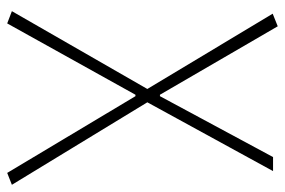

<svg xmlns="http://www.w3.org/2000/svg" viewBox="-149 -431 791 533"><g transform="rotate(90 246.5 -164.5)"><path d="M227 -178 11 198 45 211 243 -145H247L460 211L493 198L264 -178L455 -527H416L247 -213H243L53 -540L18 -526Z"/></g></svg>

Font: Spoqa Han Sans Neo Thin
Style: Regular
Weight: 100
Designer: [Spoqa Han Sans Neo] Dong-huui Kim  Younghwa Kang  Yujin Lee  [Noto Sans] Ryoko NISHIZUKA  (kana & ideographs); Paul D. 
Foundry: Spoqa (http://www.spoqa-han-sans.com)
Version: Version 1.100;hotconv 1.0.109;makeotfexe 2.5.65596